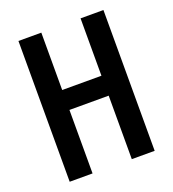

<svg xmlns="http://www.w3.org/2000/svg" viewBox="-131 -814 825 915"><g transform="rotate(-20 281.5 -357.0)"><path d="M497 0V-714H381V-423H182V-714H66V0H182V-322H381V0Z"/></g></svg>

Font: Noto Sans Hebrew ExtraCondensed SemiBold
Style: Regular
Weight: 600
Width: 2
Designer: Ben Nathan
Foundry: Google LLC
Version: Version 3.001